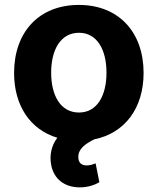

<svg xmlns="http://www.w3.org/2000/svg" viewBox="-20 -573 654 796"><path d="M192.1 -271.7C192.1 -366.8 231.2 -437.1 307.5 -437.1C382.5 -437.1 421.5 -366.8 421.5 -271.7C421.5 -176.5 382.5 -106.5 307.5 -106.5C231.2 -106.5 192.1 -176.5 192.1 -271.7ZM38.4 -270.6C38.4 -135.3 105.1 -35.5 217.7 -1.8C192.8 30.2 184.7 71.7 192.1 110.1C203.1 170.1 248.2 203.8 311.1 203.8C347.3 203.8 374.6 192.5 392 182.5L376.4 104.4C366.8 107.6 355.1 112.9 339.1 112.9C316.4 112.9 304.3 100.1 304.7 77.4C304.3 45.8 331.3 24.1 371.1 4.6C498.6 -21.3 575.3 -125.7 575.3 -270.6C575.3 -439.6 472.3 -552.6 306.8 -552.6C141.3 -552.6 38.4 -439.6 38.4 -270.6Z"/></svg>

Font: Margiela Sans
Style: Bold
Weight: 700
Designer: Stefan Endress, Andreas Faust
Version: Version 1.100;FEAKit 1.0